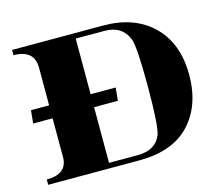

<svg xmlns="http://www.w3.org/2000/svg" viewBox="-90 -724 957 838"><g transform="rotate(-15 388.5 -304.5)"><path d="M440.2 -23.9Q521.5 -23.9 546.4 -85.9Q560.5 -121.1 560.5 -304.7Q560.5 -483.2 546.4 -518.6Q519.8 -585.4 440.2 -585.4H310.5V-334H423.8L418 -275.4H310.5V-23.9ZM440.2 -609.4Q582.3 -609.4 665.2 -528.1Q748 -446.8 748 -304.7Q748 -161.6 664.8 -77.6Q587.2 0 440.2 0H29.3V-23.9Q119.6 -23.9 123 -95.5V-275.4H35.2L41 -334H123V-503.4Q123 -585.4 29.3 -585.4V-609.4Z"/></g></svg>

Font: itsadzoke
Style: Regular
Weight: 700
Width: 7
Version: Version 0.45